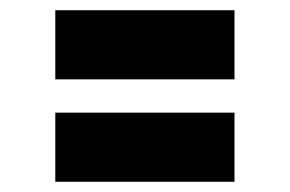

<svg xmlns="http://www.w3.org/2000/svg" viewBox="-20 -463 566 375"><path d="M88 -108V-243H438V-108ZM88 -308V-443H438V-308Z"/></svg>

Font: Mohave Light
Style: Bold
Weight: 700
Version: Version 2.003